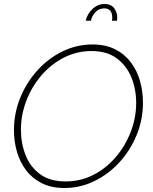

<svg xmlns="http://www.w3.org/2000/svg" viewBox="-20 -938 765 963"><path d="M303 5Q238 5 190 -19Q142 -43 111 -84Q80 -125 65 -177Q50 -229 50 -285Q50 -370 81.5 -447.5Q113 -525 168 -585.5Q223 -646 294 -680.5Q365 -715 444 -715Q510 -715 558 -690.5Q606 -666 637 -624.5Q668 -583 682.5 -531Q697 -479 697 -423Q697 -338 665.5 -261Q634 -184 579 -124Q524 -64 453 -29.5Q382 5 303 5ZM309 -28Q384 -28 448.5 -61Q513 -94 561 -150.5Q609 -207 636 -277.5Q663 -348 663 -422Q663 -490 639 -549.5Q615 -609 565.5 -645.5Q516 -682 439 -682Q365 -682 300.5 -649Q236 -616 187.5 -559.5Q139 -503 112 -432.5Q85 -362 85 -287Q85 -219 108.5 -159.5Q132 -100 181.5 -64Q231 -28 309 -28ZM410 -834Q417 -867 443.5 -892.5Q470 -918 505 -918Q536 -918 552 -897.5Q568 -877 568 -851Q568 -841 566 -834H542Q542 -838 542.5 -841.5Q543 -845 543 -849Q543 -896 503 -896Q476 -896 458.5 -877Q441 -858 436 -834Z"/></svg>

Font: Raleway ExtraLight
Style: Italic
Weight: 200
Italic angle: -12°
Designer: Matt McInerney, Pablo Impallari, Rodrigo Fuenzalida
Foundry: Matt McInerney, Pablo Impallari, Rodrigo Fuenzalida
Version: Version 4.026